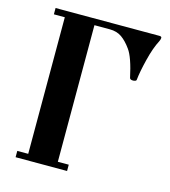

<svg xmlns="http://www.w3.org/2000/svg" viewBox="-105 -777 763 862"><g transform="rotate(15 276.5 -346.5)"><path d="M46.9 0V-29.3H97.7V-664.1H46.9V-693.4H529.3Q540 -693.4 540 -686.5Q540 -679.7 535.2 -669.9Q515.6 -632.8 501 -573.7Q486.3 -514.6 482.4 -476.6Q482.4 -472.7 477.5 -470.7Q472.7 -468.8 466.8 -468.8Q453.1 -468.8 451.2 -476.6Q431.6 -568.4 407.2 -601.6Q385.7 -631.8 362.8 -647.9Q339.8 -664.1 306.6 -664.1H235.4V-29.3H286.1V0Z"/></g></svg>

Font: Monomakh Unicode TT
Style: Medium
Weight: 500
Designer: Alexey Kryukov, Aleksandr Andreev
Version: Version 1.1